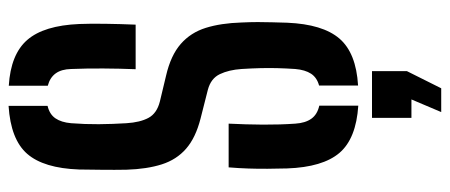

<svg xmlns="http://www.w3.org/2000/svg" viewBox="-321 -527 1050 448"><g transform="rotate(-90 204.0 -303.0)"><path d="M181.5 8Q104.5 3 71.2 -36Q38 -75 35 -158Q34.5 -181.5 34.2 -203.8Q34 -226 34.8 -248.5Q35.5 -271 37.5 -294.5H139.5Q137.5 -254.5 137.2 -214.5Q137 -174.5 139.5 -139Q141 -115.5 151 -101.5Q161 -87.5 181.5 -83ZM228.5 7.5V-83.5Q247 -88.5 256 -102.2Q265 -116 267 -139Q268.5 -161.5 269 -181Q269.5 -200.5 269 -220.5Q268.5 -240.5 267 -264.5Q265 -294 255 -315Q245 -336 218.5 -343L151.5 -360Q106.5 -371.5 81 -393.8Q55.5 -416 44.5 -450.5Q33.5 -485 32 -533Q31.5 -560 31.8 -588Q32 -616 32.5 -643.5Q35.5 -726 69 -764.5Q102.5 -803 181 -808V-717Q161.5 -712.5 152 -698.8Q142.5 -685 140.5 -662Q138 -630 138.2 -597.5Q138.5 -565 140.5 -533Q142.5 -501 153 -481.5Q163.5 -462 191 -455L251.5 -440.5Q299 -429.5 325.5 -406.2Q352 -383 363 -347.8Q374 -312.5 375.5 -264.5Q376.5 -243.5 376.5 -226.5Q376.5 -209.5 376 -193.2Q375.5 -177 375 -158Q371.5 -75 338 -36Q304.5 3 228.5 7.5ZM266.5 -511.5Q268 -549 268.2 -586.8Q268.5 -624.5 267 -662Q266.5 -684.5 256.8 -698Q247 -711.5 228 -716.5V-807.5Q301.5 -803 335 -764.2Q368.5 -725.5 372 -643Q373 -618.5 372.5 -582.8Q372 -547 370.5 -511.5ZM166.5 201.5 196 132H153V40H262V121.5L222 201.5Z"/></g></svg>

Font: Big Shoulders Stencil Display Thin
Style: Bold
Weight: 700
Version: Version 2.001